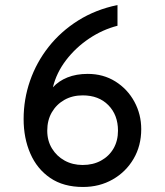

<svg xmlns="http://www.w3.org/2000/svg" viewBox="-20 -732 656 764"><path d="M310.5 12Q232.5 12 180 -23.8Q127.5 -59.5 100.8 -120.8Q74 -182 74 -258.5Q74 -337 99.5 -410.5Q125 -484 173.5 -545.5Q222 -607 291.2 -650.5Q360.5 -694 447.5 -712V-629.5Q388.5 -614.5 335 -578.8Q281.5 -543 243 -492.8Q204.5 -442.5 190.5 -384.5Q213 -409.5 248.2 -423.8Q283.5 -438 329 -438Q391 -438 439.2 -407.8Q487.5 -377.5 514.8 -327.2Q542 -277 542 -218Q542 -152 511.5 -100Q481 -48 428.5 -18Q376 12 310.5 12ZM309 -75.5Q350.5 -75.5 382.2 -93Q414 -110.5 431.8 -141.2Q449.5 -172 449.5 -212Q449.5 -274.5 411.2 -313.5Q373 -352.5 309 -352.5Q268 -352.5 236.2 -334.5Q204.5 -316.5 186.2 -285Q168 -253.5 168 -212Q168 -172 186.8 -141.2Q205.5 -110.5 237.2 -93Q269 -75.5 309 -75.5Z"/></svg>

Font: Overpass Mono Light Medium
Style: Regular
Weight: 500
Monospace: yes
Version: Version 4.000